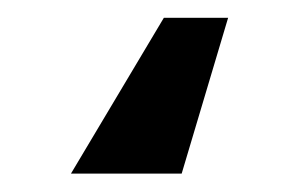

<svg xmlns="http://www.w3.org/2000/svg" viewBox="-20 21 325 210"><path d="M229.5 40.5 178.7 210.9H57.6L159.2 40.5Z"/></svg>

Font: Inter SemiBold
Style: Regular
Weight: 600
Designer: Rasmus Andersson
Foundry: rsms
Version: Version 4.001;git-9221beed3